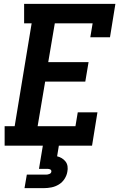

<svg xmlns="http://www.w3.org/2000/svg" viewBox="-20 -755 640 995"><path d="M4 0V-101H56L144 -634H105V-735H578L550 -562H448L460 -634H264L230 -433H439L422 -332H214L175 -101H371L383 -173H485L457 0ZM107 220 119 150H219Q227 150 236 146.5Q245 143 246 135Q246 135 246 135Q246 135 246 135Q247 131 245 127.5Q243 124 239.5 122.5Q236 121 232 120.5Q228 120 224 120H182L202 0H285L276 55Q289 58 300.5 65Q312 72 320 82.5Q328 93 330 107Q332 121 329 135Q326 154 314.5 172Q303 190 285 201Q267 212 247 216Q227 220 207 220Z"/></svg>

Font: Iosevka Etoile Oblique
Style: Bold
Weight: 700
Italic angle: -9°
Designer: Belleve Invis
Foundry: Belleve Invis
Version: Version 15.5.2; ttfautohint (v1.8.4)